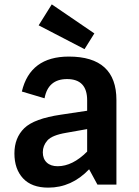

<svg xmlns="http://www.w3.org/2000/svg" viewBox="-20 -845 637 879"><path d="M295 -586Q513 -586 513 -387V0H426L388 -70Q308 14 201 14Q125 14 85.5 -28.5Q46 -71 46 -142.5Q46 -214 91 -258Q136 -302 259 -320L379 -338V-386Q379 -483 287 -483Q200 -483 184 -395L80 -426Q118 -586 295 -586ZM244 -84Q312 -84 379 -151V-254L283 -237Q218 -226 197 -202Q176 -178 176 -148Q176 -118 194 -101Q212 -84 244 -84ZM412 -692 367 -620 157 -729 217 -825Z"/></svg>

Font: Sintony
Style: Bold
Weight: 700
Designer: Eduardo Rodriguez Tunni
Foundry: Eduardo Rodriguez Tunni
Version: Version 1.001